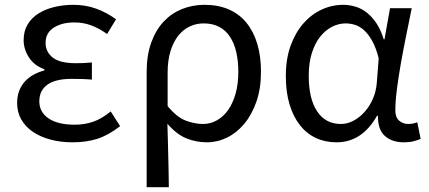

<svg xmlns="http://www.w3.org/2000/svg" viewBox="-20 -577 1779 796"><path d="M281 13Q231 13 188.5 1.5Q146 -10 115.5 -31Q85 -52 68 -82Q51 -112 51 -150Q51 -179 60 -201.5Q69 -224 84.5 -240.5Q100 -257 120.5 -268Q141 -279 164 -285V-290Q122 -305 100 -339Q78 -373 78 -411Q78 -448 94.5 -475.5Q111 -503 139.5 -521Q168 -539 205.5 -548Q243 -557 285 -557Q335 -557 379 -541Q423 -525 461 -497L424 -436Q392 -459 359 -471.5Q326 -484 288 -484Q237 -484 203 -462.5Q169 -441 169 -399Q169 -362 198.5 -338.5Q228 -315 294 -315Q310 -315 325.5 -315.5Q341 -316 361 -318V-247Q338 -249 317.5 -249.5Q297 -250 277 -250Q210 -250 176.5 -226Q143 -202 143 -157Q143 -112 181.5 -86Q220 -60 290 -60Q330 -60 365.5 -72Q401 -84 439 -115L478 -54Q429 -16 383.5 -1.5Q338 13 281 13Z M588 -278Q588 -348 607 -400.5Q626 -453 658.5 -487.5Q691 -522 734.5 -539.5Q778 -557 828 -557Q885 -557 928.5 -538Q972 -519 1001.5 -483Q1031 -447 1046.5 -395.5Q1062 -344 1062 -280Q1062 -210 1043 -155.5Q1024 -101 992.5 -63.5Q961 -26 921 -6.5Q881 13 838 13Q793 13 752.5 -3.5Q712 -20 674 -64Q675 -27 676 5Q677 37 677.5 68Q678 99 679 131Q680 163 680 199H588ZM822 -63Q852 -63 879 -78Q906 -93 925.5 -120.5Q945 -148 956.5 -188Q968 -228 968 -279Q968 -324 959.5 -361Q951 -398 933.5 -424.5Q916 -451 889 -465.5Q862 -480 824 -480Q794 -480 767 -467.5Q740 -455 719.5 -429.5Q699 -404 687 -365.5Q675 -327 675 -276V-137Q713 -91 750 -77Q787 -63 822 -63Z M1375 13Q1328 13 1289.5 -5Q1251 -23 1223.5 -58Q1196 -93 1180.5 -144Q1165 -195 1165 -262Q1165 -332 1184.5 -386.5Q1204 -441 1237 -479Q1270 -517 1313 -537Q1356 -557 1403 -557Q1428 -557 1453.5 -549.5Q1479 -542 1501 -524.5Q1523 -507 1541 -480Q1559 -453 1571 -414H1574L1597 -543H1687Q1676 -489 1664 -430Q1652 -371 1642 -314.5Q1632 -258 1625.5 -207Q1619 -156 1619 -119Q1619 -91 1634.5 -77Q1650 -63 1673 -63Q1691 -63 1710 -70L1724 -1Q1712 4 1695 8.5Q1678 13 1654 13Q1605 13 1575.5 -13.5Q1546 -40 1547 -97H1543Q1481 13 1375 13ZM1393 -63Q1420 -63 1445.5 -76.5Q1471 -90 1491.5 -113Q1512 -136 1525.5 -166.5Q1539 -197 1542 -232L1550 -335Q1539 -379 1523 -407.5Q1507 -436 1489 -452Q1471 -468 1451.5 -474Q1432 -480 1413 -480Q1384 -480 1356.5 -466Q1329 -452 1307.5 -425Q1286 -398 1273 -357.5Q1260 -317 1260 -263Q1260 -167 1295 -115Q1330 -63 1393 -63Z"/></svg>

Font: SpoqaHanSans-Regular
Style: Regular
Weight: 400
Designer: [Spoqa Han Sans] Dong-huui Kim \uAE40 \uB3D9 \uD718  Younghwa Kang \uAC15 \uC601 \uD654  [Noto Sans] Ryoko NISHIZUKA \u8
Foundry: Spoqa (http://www.spoqa-han-sans.com)
Version: Version 2.000